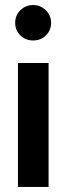

<svg xmlns="http://www.w3.org/2000/svg" viewBox="-20 -570 262 759"><path d="M40 -480Q40 -509 60.5 -529.5Q81 -550 111 -550Q140 -550 161 -529.5Q182 -509 182 -480Q182 -450 161.5 -430Q141 -410 111 -410Q81 -410 60.5 -430Q40 -450 40 -480ZM51 -321H172V169H51Z"/></svg>

Font: Prompt Medium
Style: Regular
Weight: 500
Designer: Katatrad Team
Foundry: CadsonDemak
Version: Version 1.001